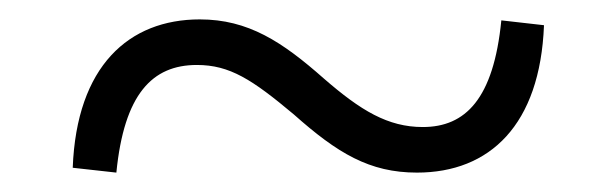

<svg xmlns="http://www.w3.org/2000/svg" viewBox="-20 -480 633 198"><path d="M314 -399C271 -437 236 -460 186 -460C113 -460 59 -412 55 -307L100 -302C108 -383 137 -413 183 -413C217 -413 240 -398 283 -362C328 -322 361 -302 410 -302C485 -302 537 -351 541 -454L497 -459C489 -378 460 -349 416 -349C380 -349 352 -366 314 -399Z"/></svg>

Font: Noto Serif CJK SC SemiBold
Style: Regular
Weight: 600
Designer: Ryoko NISHIZUKA 西塚涼子 (kana & ideographs); Frank Grießhammer (Latin, Greek & Cyrillic); Wenlong ZHANG 张文龙 (bopomofo); San
Foundry: Adobe
Version: Version 2.001;hotconv 1.1.0;makeotfexe 2.6.0